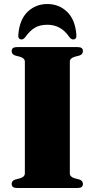

<svg xmlns="http://www.w3.org/2000/svg" viewBox="-20 -934 470 954"><path d="M327 -72.5Q327 -55 351.5 -48L374.5 -42Q392 -36 392 -20Q392 0 366.5 0H64Q38 0 38 -20Q38 -36 56 -42L79 -48Q103.5 -55 103.5 -72.5V-627.5Q103.5 -645 79 -652L56 -658Q38 -664 38 -680Q38 -700 64 -700H366.5Q392 -700 392 -680Q392 -664 374.5 -658L351.5 -652Q327 -645 327 -627.5ZM215.5 -811Q176.5 -811 151.5 -795.2Q126.5 -779.5 106 -750Q96.5 -738 87.5 -738Q68.5 -738 71 -761.5Q77 -837 117.2 -875.5Q157.5 -914 215.5 -914Q273 -914 313.2 -875.5Q353.5 -837 359.5 -761.5Q362 -738 343 -738Q333.5 -738 324.5 -750Q283.5 -811 215.5 -811Z"/></svg>

Font: Fraunces 72pt Black
Style: Regular
Weight: 900
Version: Version 1.000;[0bf87f6ff]